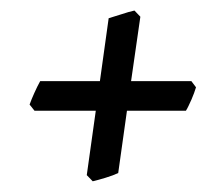

<svg xmlns="http://www.w3.org/2000/svg" viewBox="-20 -457 416 364"><path d="M351.6 -291.5Q350.1 -286.6 347.9 -280.5Q345.7 -274.4 343 -268.3Q340.3 -262.2 337.6 -256.6Q335 -251 332.5 -247.1H220.7L204.1 -128.9Q194.8 -124.5 180.4 -120.1Q166 -115.7 155.8 -113.3L144.5 -125L161.6 -247.1H45.4L36.1 -258.8Q39.6 -268.6 45.2 -281Q50.8 -293.5 56.2 -303.2H169.4L186 -422.4Q190.4 -423.8 196.8 -425.8Q203.1 -427.7 210 -429.9Q216.8 -432.1 223.4 -434.1Q230 -436 234.9 -437L246.1 -425.3L228.5 -303.2H342.8Z"/></svg>

Font: Gentium Plus Eur
Style: Italic
Weight: 400
Italic angle: -8°
Designer: J. Victor Gaultney, Annie Olsen, Iska Routamaa, Becca Hirsbrunner
Foundry: SIL International
Version: Version 5.000